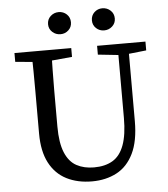

<svg xmlns="http://www.w3.org/2000/svg" viewBox="-58 -910 854 977"><g transform="rotate(-5 368.5 -421.5)"><path d="M373 15Q299 15 243 -13.5Q187 -42 156 -101Q125 -160 125 -251V-360Q125 -412 125 -463.5Q125 -515 124.5 -567Q124 -619 122 -670H224Q223 -620 222 -568.5Q221 -517 221 -465Q221 -413 221 -360V-278Q221 -195 241.5 -145.5Q262 -96 300 -75.5Q338 -55 389 -55Q446 -55 484.5 -78Q523 -101 542.5 -154Q562 -207 562 -292V-670H616V-272Q616 -170 585 -106.5Q554 -43 499 -14Q444 15 373 15ZM36 -625V-670H326V-625L196 -613H166ZM458 -625V-670H705V-625L594 -613H571ZM278 -745Q254 -745 236.5 -761Q219 -777 219 -801Q219 -826 236.5 -842Q254 -858 278 -858Q302 -858 319 -842Q336 -826 336 -801Q336 -777 319 -761Q302 -745 278 -745ZM501 -745Q477 -745 460 -761Q443 -777 443 -801Q443 -826 460 -842Q477 -858 501 -858Q525 -858 542.5 -842Q560 -826 560 -801Q560 -777 542.5 -761Q525 -745 501 -745Z"/></g></svg>

Font: Source Serif 4 18pt
Style: Regular
Weight: 400
Designer: Frank Grießhammer
Foundry: Adobe Systems Incorporated
Version: Version 4.004;hotconv 1.0.116;makeotfexe 2.5.65601